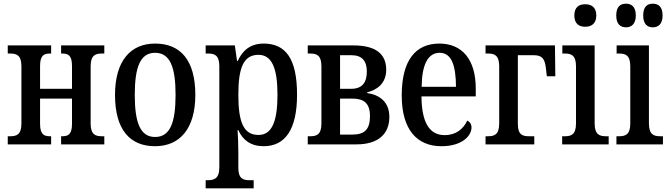

<svg xmlns="http://www.w3.org/2000/svg" viewBox="-20 -782 3632 1040"><path d="M22 0H257V-44H251C221 -44 197 -51 197 -111V-248H370V-111C370 -51 347 -44 316 -44H311V0H545V-44H532C498 -44 471 -52 471 -113V-423C471 -484 498 -492 532 -492H545V-536H311V-492H316C347 -492 370 -485 370 -425V-301H197V-425C197 -485 221 -492 251 -492H257V-536H22V-492H35C69 -492 96 -484 96 -423V-113C96 -52 69 -44 35 -44H22Z M820 10C954 10 1038 -85 1038 -268C1038 -457 957 -546 820 -546C687 -546 603 -452 603 -268C603 -79 684 10 820 10ZM820 -40C740 -40 710 -117 710 -268C710 -419 740 -496 820 -496C901 -496 931 -419 931 -268C931 -117 901 -40 820 -40Z M1094 238H1354V194H1330C1299 194 1271 187 1271 128V43C1271 3 1269 -45 1267 -77H1271C1295 -23 1339 10 1408 10C1525 10 1589 -81 1589 -269C1589 -465 1527 -546 1408 -546C1336 -546 1293 -508 1268 -452H1264L1252 -536H1094V-492H1107C1141 -492 1168 -484 1168 -423V125C1168 186 1139 194 1107 194H1094ZM1380 -51C1299 -51 1271 -121 1271 -269C1271 -415 1299 -485 1380 -485C1453 -485 1483 -412 1483 -269C1483 -126 1454 -51 1380 -51Z M1647 0H1911C2031 0 2089 -58 2089 -149C2089 -228 2038 -268 1969 -278V-282C2019 -294 2072 -328 2072 -404C2072 -490 2015 -536 1894 -536H1647V-492H1660C1694 -492 1721 -484 1721 -423V-113C1721 -52 1694 -44 1660 -44H1647ZM1822 -301V-483H1883C1943 -483 1967 -450 1967 -394C1967 -337 1943 -301 1883 -301ZM1822 -53V-248H1888C1950 -248 1984 -224 1984 -153C1984 -81 1955 -53 1888 -53Z M2371 10C2485 10 2534 -48 2534 -91C2534 -110 2525 -122 2511 -129C2490 -83 2449 -50 2389 -50C2305 -50 2264 -120 2263 -260H2557V-303C2557 -461 2482 -546 2360 -546C2232 -546 2156 -457 2156 -265C2156 -78 2240 10 2371 10ZM2450 -312H2264C2265 -431 2298 -496 2361 -496C2425 -496 2449 -431 2450 -312Z M2610 0H2874V-44H2846C2811 -44 2785 -51 2785 -111V-483H2870C2917 -483 2931 -464 2937 -412L2942 -369H2988L2986 -536H2610V-492H2623C2657 -492 2684 -484 2684 -423V-113C2684 -52 2657 -44 2623 -44H2610Z M3150 -637C3183 -637 3210 -654 3210 -698C3210 -743 3183 -759 3150 -759C3116 -759 3091 -743 3091 -698C3091 -654 3116 -637 3150 -637ZM3025 0H3277V-44H3263C3228 -44 3201 -52 3201 -114V-536H3026V-492H3039C3073 -492 3100 -484 3100 -423V-113C3100 -52 3073 -44 3039 -44H3025Z M3371 -634C3400 -634 3424 -652 3424 -698C3424 -746 3400 -762 3371 -762C3340 -762 3318 -746 3318 -698C3318 -652 3340 -634 3371 -634ZM3516 -634C3546 -634 3569 -652 3569 -698C3569 -746 3546 -762 3516 -762C3486 -762 3464 -746 3464 -698C3464 -652 3486 -634 3516 -634ZM3319 0H3571V-44H3557C3522 -44 3495 -52 3495 -114V-536H3320V-492H3333C3367 -492 3394 -484 3394 -423V-113C3394 -52 3367 -44 3333 -44H3319Z"/></svg>

Font: Noto Serif Condensed Medium
Style: Regular
Weight: 500
Width: 3
Designer: Monotype Design Team
Foundry: Monotype Imaging Inc.
Version: Version 2.015